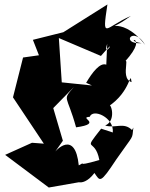

<svg xmlns="http://www.w3.org/2000/svg" viewBox="-20 -784 669 858"><path d="M570 -203C532 -240 497 -209 450 -223C507 -247 470 -347 461 -306C568 -375 560 -475 568 -417C507 -436 583 -573 511 -480C674 -642 513 -606 613 -591C514 -585 575 -674 629 -583C508 -739 426 -611 565 -713C448 -662 435 -599 460 -764L263 -640L127 -606L154 -537L83 -527L38 -349L176 -142L123 -146L3 -92L198 54L352 27C291 5 341 70 402 -11C428 26 426 40 500 -72C582 -190 569 -157 576 -214ZM432 -209C345 -98 404 -174 424 -69C299 -32 378 -70 332 -45C316 -203 229 -119 213 -87L261 -155L218 -301L311 -396C256 -333 279 -364 320 -215C444 -232 327 -259 381 -262C395 -301 491 -259 484 -192ZM455 -495C427 -506 392 -460 365 -414L391 -402L256 -416L243 -614L431 -534C518 -637 434 -510 459 -588Z"/></svg>

Font: Asimov Silicon
Style: Regular
Weight: 400
Designer: Google
Version: Version 2.000980; 2014